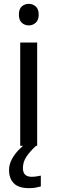

<svg xmlns="http://www.w3.org/2000/svg" viewBox="-20 -757 298 997"><path d="M130 -737Q150 -737 165.5 -723.5Q181 -710 181 -681Q181 -653 165.5 -639Q150 -625 130 -625Q108 -625 93 -639Q78 -653 78 -681Q78 -710 93 -723.5Q108 -737 130 -737ZM173 -536V0H85V-536ZM99 116Q99 161 144 161Q161 161 172.5 158.5Q184 156 192 155V211Q178 215 164 217.5Q150 220 130 220Q77 220 52 195Q27 170 27 126Q27 97 41.5 70Q56 43 77.5 21Q99 -1 119 -15L167 0Q133 32 116 58.5Q99 85 99 116Z"/></svg>

Font: Noto Sans Khojki
Style: Regular
Weight: 400
Designer: Monotype Design Team
Foundry: Monotype Imaging Inc.
Version: Version 2.003; ttfautohint (v1.8.4.7-5d5b)